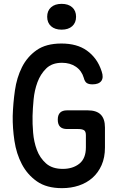

<svg xmlns="http://www.w3.org/2000/svg" viewBox="-20 -967 640 997"><path d="M426 -265Q426 -285 416 -291Q406 -297 386 -297H328Q304 -297 292 -309Q280 -321 280 -346Q280 -370 292 -382Q304 -394 328 -394H436Q481 -394 503 -372Q525 -350 525 -305V-201Q525 -149 507.5 -109.5Q490 -70 460 -43.5Q430 -17 389.5 -3.5Q349 10 302 10Q222 10 172 -25Q122 -60 93.5 -114.5Q65 -169 55 -235.5Q45 -302 46 -365Q48 -431 57.5 -497.5Q67 -564 94 -618Q121 -672 170 -706.5Q219 -741 299 -741Q339 -741 372 -732Q405 -723 431 -704.5Q457 -686 476.5 -659.5Q496 -633 508 -596Q519 -564 506 -546.5Q493 -529 460 -529Q441 -529 430.5 -536Q420 -543 415 -563Q404 -600 374 -620.5Q344 -641 302 -641Q250 -641 220 -611.5Q190 -582 174.5 -540Q159 -498 154.5 -450.5Q150 -403 149 -365Q148 -326 152 -278Q156 -230 171.5 -188.5Q187 -147 219 -118.5Q251 -90 306 -90Q358 -90 392 -117Q426 -144 426 -202ZM300 -813Q265 -813 245 -831Q225 -849 225 -880Q225 -911 245 -929Q265 -947 300 -947Q335 -947 355 -929Q375 -911 375 -880Q375 -849 355 -831Q335 -813 300 -813Z"/></svg>

Font: Maple Mono NL Medium
Style: Regular
Weight: 500
Monospace: yes
Designer: subframe7536
Version: Version 7.000